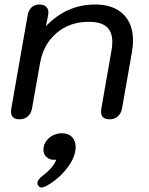

<svg xmlns="http://www.w3.org/2000/svg" viewBox="-20 -520 660 853"><path d="M29 -24Q29 -32 30 -37L103 -453Q107 -475 120.5 -487.5Q134 -500 156 -500Q174 -500 184.5 -490.5Q195 -481 195 -464Q195 -457 194 -453L184 -404Q277 -500 402 -500Q483 -500 527 -457.5Q571 -415 571 -339Q571 -318 566 -288L522 -37Q518 -16 503.5 -3Q489 10 467 10Q429 10 429 -24Q429 -32 430 -37L474 -288Q479 -315 479 -333Q479 -378 454 -400.5Q429 -423 374 -423Q290 -423 231.5 -373.5Q173 -324 158 -240L122 -37Q118 -16 103.5 -3Q89 10 67 10Q29 10 29 -24ZM146 293Q146 279 168 262Q218 224 230 189Q227 190 220 190Q200 190 186.5 177.5Q173 165 173 146Q173 115 197.5 93.5Q222 72 256 72Q284 72 300 88.5Q316 105 316 133Q316 174 284.5 218.5Q253 263 206 294Q177 313 165 313Q156 313 150 305Q146 300 146 293Z"/></svg>

Font: Kodchasan Medium
Style: Italic
Weight: 500
Italic angle: -10°
Version: Version 1.000; ttfautohint (v1.6)